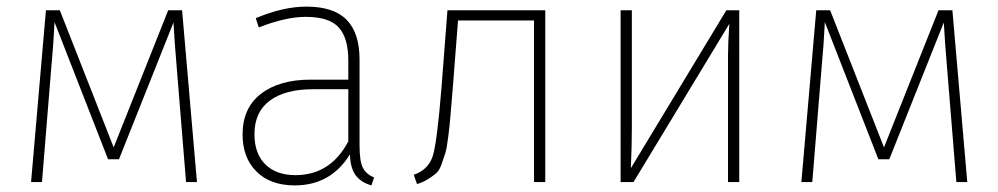

<svg xmlns="http://www.w3.org/2000/svg" viewBox="-20 -551 3021 581"><path d="M531 -520 576 0H543L515 -344Q508 -425 505 -483L340 -69H307L145 -484Q142 -418 135 -344L107 0H74L119 -520H161L324 -105L489 -520Z M1068 -111Q1068 -63 1078 -43.5Q1088 -24 1112 -14L1104 10Q1072 1 1056 -21Q1040 -43 1039 -84Q981 10 872 10Q798 10 756 -32Q714 -74 714 -144Q714 -224 769.5 -267Q825 -310 920 -310H1034V-368Q1034 -436 1005 -468Q976 -500 905 -500Q845 -500 763 -468L754 -496Q837 -531 907 -531Q990 -531 1029 -491Q1068 -451 1068 -371ZM874 -21Q980 -21 1034 -123V-281H927Q843 -281 796.5 -246.5Q750 -212 750 -145Q750 -86 783 -53.5Q816 -21 874 -21Z M1334 -520H1630V0H1596V-489H1366L1350 -283Q1345 -226 1343 -200Q1341 -174 1336.5 -138Q1332 -102 1327.5 -87.5Q1323 -73 1316 -53.5Q1309 -34 1298.5 -25.5Q1288 -17 1274.5 -8.5Q1261 0 1242 6L1232 -22Q1278 -38 1290.5 -82Q1303 -126 1316 -286Z M2217 -520V0H2183V-384Q2183 -419 2187 -479L1897 0H1858V-520H1892V-165Q1892 -111 1889 -42L2178 -520Z M2862 -520 2907 0H2874L2846 -344Q2839 -425 2836 -483L2671 -69H2638L2476 -484Q2473 -418 2466 -344L2438 0H2405L2450 -520H2492L2655 -105L2820 -520Z"/></svg>

Font: Fira Sans UltraLight
Style: Regular
Weight: 200
Designer: Carrois Corporate & Edenspiekermann AG
Foundry: Carrois Corporate GbR & Edenspiekermann AG
Version: Version 4.106;PS 004.106;hotconv 1.0.70;makeotf.lib2.5.58329